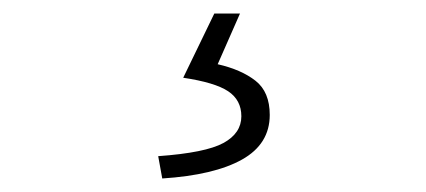

<svg xmlns="http://www.w3.org/2000/svg" viewBox="-20 -22 630 284"><path d="M220 242 214 209Q284 204 310.5 189.5Q337 175 337 150Q337 126 317.5 113Q298 100 251 93L297 -2H335L302 73Q337 81 358 97.5Q379 114 379 148Q379 191 338 214Q297 237 220 242Z"/></svg>

Font: Noto Sans TC Thin ExtraLight
Style: Regular
Weight: 250
Version: Version 2.004-H2;hotconv 1.0.118;makeotfexe 2.5.65603